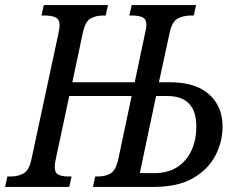

<svg xmlns="http://www.w3.org/2000/svg" viewBox="-48 -734 935 754"><path d="M-28 0 -19 -41H-5Q24 -41 45.5 -53.5Q67 -66 76 -111L182 -605Q183 -611 184.5 -619.5Q186 -628 186 -634Q186 -658 170.5 -665.5Q155 -673 130 -673H115L124 -714H376L367 -673H357Q327 -673 306.5 -660.5Q286 -648 277 -604L236 -411H481L522 -605Q524 -613 525.5 -621Q527 -629 527 -635Q527 -659 512 -666Q497 -673 473 -673H460L469 -714H722L713 -673H701Q672 -673 649.5 -661Q627 -649 618 -604L576 -411H619Q720 -411 773 -363.5Q826 -316 826 -237Q826 -177 797.5 -122.5Q769 -68 709.5 -34Q650 0 556 0H317L326 -41H336Q366 -41 386.5 -53Q407 -65 417 -111L469 -357H224L171 -109Q169 -101 168 -93Q167 -85 167 -79Q167 -55 181.5 -48Q196 -41 220 -41H233L224 0ZM608 -357H565L501 -54H557Q612 -54 649 -78.5Q686 -103 704.5 -144.5Q723 -186 723 -237Q723 -357 608 -357Z"/></svg>

Font: Noto Serif Condensed
Style: Italic
Weight: 400
Width: 3
Italic angle: -12°
Designer: Monotype Design Team
Foundry: Monotype Imaging Inc.
Version: Version 2.014; ttfautohint (v1.8.4.7-5d5b)